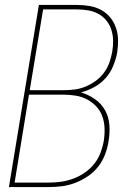

<svg xmlns="http://www.w3.org/2000/svg" viewBox="-20 -755 540 775"><path d="M16 0 137 -735H292Q318 -735 343 -730.5Q368 -726 389 -714.5Q410 -703 425 -684.5Q440 -666 448 -643Q456 -620 456.5 -594.5Q457 -569 453 -543Q448 -516 437 -489Q426 -462 406.5 -440Q387 -418 360.5 -403.5Q334 -389 307 -382Q337 -373 363 -355Q389 -337 404 -310Q419 -283 421.5 -250.5Q424 -218 418 -184Q414 -158 404 -131.5Q394 -105 376.5 -82.5Q359 -60 334.5 -43.5Q310 -27 284 -17Q258 -7 231 -3.5Q204 0 178 0ZM100 -391H239Q261 -391 283 -394Q305 -397 326.5 -406Q348 -415 367 -429Q386 -443 400 -462Q414 -481 421.5 -502.5Q429 -524 433 -546Q437 -569 436.5 -591.5Q436 -614 429.5 -634.5Q423 -655 410 -671.5Q397 -688 378 -698.5Q359 -709 337 -713Q315 -717 292 -717H154ZM39 -18H178Q202 -18 227 -21.5Q252 -25 276 -34Q300 -43 322 -58Q344 -73 360.5 -94Q377 -115 386 -139Q395 -163 399 -187Q403 -213 402 -238Q401 -263 393 -285.5Q385 -308 368.5 -325.5Q352 -343 331 -354Q310 -365 285 -369Q260 -373 235 -373H97Z"/></svg>

Font: Iosevka SS18 Thin
Style: Italic
Weight: 100
Italic angle: -9°
Monospace: yes
Designer: Belleve Invis
Foundry: Belleve Invis
Version: Version 25.1.1; ttfautohint (v1.8.4)